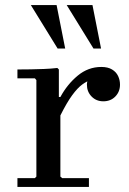

<svg xmlns="http://www.w3.org/2000/svg" viewBox="-20 -740 512 760"><path d="M219 -356Q246 -406 287.5 -440.5Q329 -475 381 -475Q407 -475 423.5 -465Q440 -455 447.5 -439Q455 -423 455 -405Q455 -377 436.5 -358Q418 -339 389 -339Q361 -339 342.5 -358Q324 -377 324 -405Q324 -417 330.5 -431.5Q337 -446 344 -453L343 -425Q324 -419 305.5 -405.5Q287 -392 266 -363.5Q245 -335 219 -283ZM219 -41 226 -35H332V0H49V-35H118L124 -41V-423L118 -430H49V-465Q75 -465 101.5 -465.5Q128 -466 154.5 -467Q181 -468 207 -471L213 -465V-356H219ZM350 -548 244 -720H346L380 -548ZM208 -548 102 -720H204L238 -548Z"/></svg>

Font: Brygada 1918 Medium
Style: Regular
Weight: 500
Designer: Mateusz Machalski | Borys Kosmynka | Przemek Hoffer
Foundry: NIEPODLEGLA 2018
Version: Version 3.006